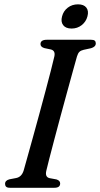

<svg xmlns="http://www.w3.org/2000/svg" viewBox="-20 -888 473 908"><path d="M199 -80.5Q192 -50.5 214.5 -45.5L247 -39.5Q264.5 -34 264.5 -20.5Q264.5 0 237.5 0H27Q14 0 9 -5Q4 -10 4 -18Q3.5 -34.5 24.5 -40L56 -46Q82.5 -51 92 -82Q98 -103.5 109.5 -144.5Q121 -185.5 135.5 -238Q150 -290.5 165.5 -347.2Q181 -404 195.2 -457.5Q209.5 -511 220.5 -554Q231.5 -597 237 -621Q243 -648 221 -654L190 -660.5Q171.5 -666 171.5 -679.5Q171.5 -700 202 -700H410.5Q423.5 -700 428.2 -695.5Q433 -691 433 -683Q433 -666.5 410.5 -660L376 -652.5Q362.5 -649.5 355.5 -642.8Q348.5 -636 344 -621Q337 -596 324.5 -551.2Q312 -506.5 297 -451.2Q282 -396 266.2 -338.2Q250.5 -280.5 236.8 -228Q223 -175.5 212.8 -136.2Q202.5 -97 199 -80.5ZM318.5 -753Q291 -753 278.8 -769Q266.5 -785 273.5 -810.5Q280 -836 300.5 -851.8Q321 -867.5 349 -867.5Q376.5 -867.5 388.5 -851.8Q400.5 -836 393.5 -810.5Q387 -785.5 366.5 -769.2Q346 -753 318.5 -753Z"/></svg>

Font: Fraunces 72pt S050
Style: Italic
Weight: 400
Italic angle: -16°
Version: Version 1.000; ttfautohint (v1.8.3)